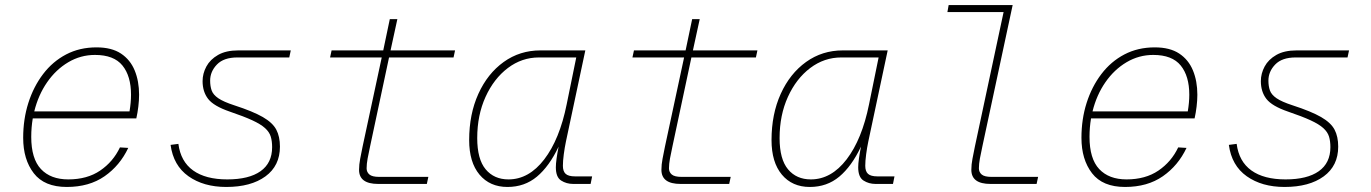

<svg xmlns="http://www.w3.org/2000/svg" viewBox="-20 -730 5440 762"><path d="M245 12Q156 12 114 -42.5Q72 -97 72 -183Q72 -257 92.5 -321.5Q113 -386 151 -436Q189 -486 242.5 -514Q296 -542 363 -542Q423 -542 460 -517.5Q497 -493 514.5 -450.5Q532 -408 532 -354Q532 -332 529 -307Q526 -282 521 -260H110Q104 -224 104 -187Q104 -100 142.5 -59Q181 -18 251 -18Q326 -18 377.5 -53Q429 -88 456 -145L489 -143Q456 -73 395 -30.5Q334 12 245 12ZM357 -512Q300 -512 251 -483Q202 -454 167 -403.5Q132 -353 116 -288H494Q500 -323 500 -354Q500 -428 466 -470Q432 -512 357 -512Z M878 12Q788 12 728 -30.5Q668 -73 657 -155L688 -159Q697 -89 746.5 -53.5Q796 -18 882 -18Q968 -18 1014 -50.5Q1060 -83 1060 -146Q1060 -170 1054.5 -188Q1049 -206 1032 -221.5Q1015 -237 981.5 -252.5Q948 -268 892 -287Q828 -309 806 -337.5Q784 -366 784 -408Q784 -438 799 -466Q814 -494 845.5 -512Q877 -530 926 -530H1134L1128 -502H922Q868 -502 841 -474Q814 -446 814 -410Q814 -388 820 -371Q826 -354 846.5 -340Q867 -326 910 -312Q984 -288 1023 -265.5Q1062 -243 1076.5 -215.5Q1091 -188 1091 -148Q1091 -72 1033.5 -30Q976 12 878 12Z M1481 0Q1405 0 1405 -56Q1405 -77 1409.5 -100Q1414 -123 1419 -148L1495 -502H1290L1296 -530H1501L1527 -654H1557L1530 -530H1786L1780 -502H1524L1449 -150Q1443 -123 1439 -101Q1435 -79 1435 -62Q1435 -47 1446 -37.5Q1457 -28 1485 -28H1680L1674 0Z M1994 12Q1924 12 1883 -37Q1842 -86 1842 -174Q1842 -277 1878.5 -357.5Q1915 -438 1979 -484Q2043 -530 2125 -530H2303L2226 -168Q2221 -144 2217.5 -117.5Q2214 -91 2214 -72Q2214 -50 2225 -40Q2236 -30 2262 -30H2330L2324 0H2255Q2228 0 2207 -13.5Q2186 -27 2186 -66Q2186 -80 2189 -101.5Q2192 -123 2197 -148Q2160 -70 2111 -29Q2062 12 1994 12ZM1998 -18Q2079 -18 2140 -97.5Q2201 -177 2229 -316L2267 -502H2119Q2051 -502 1995.5 -460Q1940 -418 1907 -345.5Q1874 -273 1874 -182Q1874 -98 1907.5 -58Q1941 -18 1998 -18Z M2681 0Q2605 0 2605 -56Q2605 -77 2609.5 -100Q2614 -123 2619 -148L2695 -502H2490L2496 -530H2701L2727 -654H2757L2730 -530H2986L2980 -502H2724L2649 -150Q2643 -123 2639 -101Q2635 -79 2635 -62Q2635 -47 2646 -37.5Q2657 -28 2685 -28H2880L2874 0Z M3194 12Q3124 12 3083 -37Q3042 -86 3042 -174Q3042 -277 3078.5 -357.5Q3115 -438 3179 -484Q3243 -530 3325 -530H3503L3426 -168Q3421 -144 3417.5 -117.5Q3414 -91 3414 -72Q3414 -50 3425 -40Q3436 -30 3462 -30H3530L3524 0H3455Q3428 0 3407 -13.5Q3386 -27 3386 -66Q3386 -80 3389 -101.5Q3392 -123 3397 -148Q3360 -70 3311 -29Q3262 12 3194 12ZM3198 -18Q3279 -18 3340 -97.5Q3401 -177 3429 -316L3467 -502H3319Q3251 -502 3195.5 -460Q3140 -418 3107 -345.5Q3074 -273 3074 -182Q3074 -98 3107.5 -58Q3141 -18 3198 -18Z M3911 0Q3835 0 3835 -56Q3835 -77 3839.5 -100Q3844 -123 3849 -148L3963 -682H3740L3745 -710H3999L3879 -150Q3873 -123 3869 -101Q3865 -79 3865 -62Q3865 -47 3876 -37.5Q3887 -28 3915 -28H4100L4094 0Z M4445 12Q4356 12 4314 -42.5Q4272 -97 4272 -183Q4272 -257 4292.5 -321.5Q4313 -386 4351 -436Q4389 -486 4442.5 -514Q4496 -542 4563 -542Q4623 -542 4660 -517.5Q4697 -493 4714.5 -450.5Q4732 -408 4732 -354Q4732 -332 4729 -307Q4726 -282 4721 -260H4310Q4304 -224 4304 -187Q4304 -100 4342.5 -59Q4381 -18 4451 -18Q4526 -18 4577.5 -53Q4629 -88 4656 -145L4689 -143Q4656 -73 4595 -30.5Q4534 12 4445 12ZM4557 -512Q4500 -512 4451 -483Q4402 -454 4367 -403.5Q4332 -353 4316 -288H4694Q4700 -323 4700 -354Q4700 -428 4666 -470Q4632 -512 4557 -512Z M5078 12Q4988 12 4928 -30.5Q4868 -73 4857 -155L4888 -159Q4897 -89 4946.5 -53.5Q4996 -18 5082 -18Q5168 -18 5214 -50.5Q5260 -83 5260 -146Q5260 -170 5254.5 -188Q5249 -206 5232 -221.5Q5215 -237 5181.5 -252.5Q5148 -268 5092 -287Q5028 -309 5006 -337.5Q4984 -366 4984 -408Q4984 -438 4999 -466Q5014 -494 5045.5 -512Q5077 -530 5126 -530H5334L5328 -502H5122Q5068 -502 5041 -474Q5014 -446 5014 -410Q5014 -388 5020 -371Q5026 -354 5046.5 -340Q5067 -326 5110 -312Q5184 -288 5223 -265.5Q5262 -243 5276.5 -215.5Q5291 -188 5291 -148Q5291 -72 5233.5 -30Q5176 12 5078 12Z"/></svg>

Font: Geist Mono Thin
Style: Italic
Weight: 100
Italic angle: -12°
Monospace: yes
Designer: Basement.studio, Andrés Briganti, Mateo Zaragoza
Foundry: Basement.studio, Vercel, Andrés Briganti, Guido Ferreyra, Mateo Zaragoza
Version: Version 1.500; ttfautohint (v1.8.4.7-5d5b)